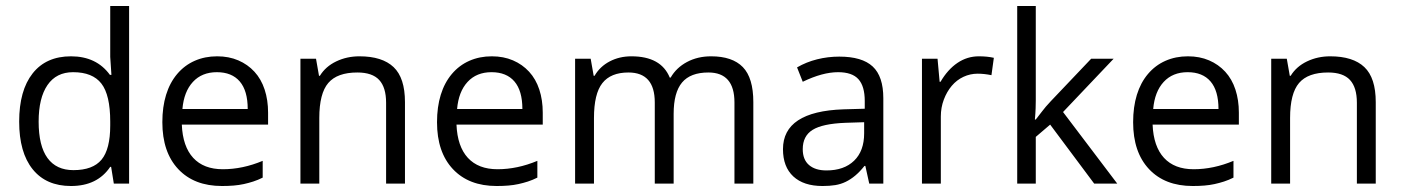

<svg xmlns="http://www.w3.org/2000/svg" viewBox="-20 -613 4676 641"><path d="M351 -56H348Q305 8 217 8Q134 8 89 -48Q44 -104 44 -207Q44 -311 89 -368Q134 -425 217 -425Q302 -425 347 -363H352L348 -423V-593H411V0H360ZM225 -45Q290 -45 319 -80Q348 -115 348 -194V-207Q348 -296 318.5 -334Q289 -372 224 -372Q168 -372 138.5 -329Q109 -286 109 -207Q109 -126 138.5 -85.5Q168 -45 225 -45Z M721 8Q628 8 575 -48.5Q522 -105 522 -205Q522 -256 534.5 -296.5Q547 -337 571.5 -366Q596 -395 630 -410Q664 -425 705 -425Q744 -425 775.5 -411.5Q807 -398 829.5 -373.5Q852 -349 863.5 -314Q875 -279 875 -237V-197H587Q590 -124 625 -86Q660 -48 724 -48Q790 -48 857 -76V-20Q841 -12 825.5 -7Q810 -2 794 1.5Q778 5 760 6.5Q742 8 721 8ZM704 -372Q654 -372 624 -339.5Q594 -307 589 -249H807Q807 -310 780.5 -341Q754 -372 704 -372Z M1269 0V-270Q1269 -321 1246 -346Q1223 -371 1173 -371Q1106 -371 1076 -336Q1046 -301 1046 -219V0H983V-417H1035L1045 -360H1048Q1067 -391 1102.5 -408Q1138 -425 1180 -425Q1256 -425 1294 -389Q1332 -353 1332 -272V0Z M1638 8Q1545 8 1492 -48.5Q1439 -105 1439 -205Q1439 -256 1451.5 -296.5Q1464 -337 1488.5 -366Q1513 -395 1547 -410Q1581 -425 1622 -425Q1661 -425 1692.5 -411.5Q1724 -398 1746.5 -373.5Q1769 -349 1780.5 -314Q1792 -279 1792 -237V-197H1504Q1507 -124 1542 -86Q1577 -48 1641 -48Q1707 -48 1774 -76V-20Q1758 -12 1742.5 -7Q1727 -2 1711 1.5Q1695 5 1677 6.5Q1659 8 1638 8ZM1621 -372Q1571 -372 1541 -339.5Q1511 -307 1506 -249H1724Q1724 -310 1697.5 -341Q1671 -372 1621 -372Z M2432 0V-271Q2432 -371 2345 -371Q2285 -371 2257 -337.5Q2229 -304 2229 -233V0H2166V-271Q2166 -371 2078 -371Q2019 -371 1991 -335.5Q1963 -300 1963 -219V0H1900V-417H1952L1962 -360H1965Q1983 -391 2015.5 -408Q2048 -425 2088 -425Q2187 -425 2216 -354H2219Q2238 -387 2273.5 -406Q2309 -425 2354 -425Q2425 -425 2460 -389Q2495 -353 2495 -272V0Z M2882 0 2869 -59H2866Q2851 -40 2835.5 -27Q2820 -14 2803.5 -6Q2787 2 2768.5 5Q2750 8 2726 8Q2663 8 2628.5 -24Q2594 -56 2594 -115Q2594 -241 2796 -248L2867 -250V-276Q2867 -325 2846 -348.5Q2825 -372 2778 -372Q2726 -372 2660 -340L2641 -388Q2672 -406 2708 -415Q2744 -424 2782 -424Q2858 -424 2893.5 -391Q2929 -358 2929 -285V0ZM2739 -44Q2798 -44 2831.5 -76.5Q2865 -109 2865 -168V-205L2802 -203Q2726 -200 2693 -179.5Q2660 -159 2660 -115Q2660 -80 2681 -62Q2702 -44 2739 -44Z M3248 -425Q3276 -425 3298 -420L3290 -362Q3266 -367 3244 -367Q3219 -367 3196.5 -356.5Q3174 -346 3157.5 -326.5Q3141 -307 3131 -280.5Q3121 -254 3121 -224V0H3058V-417H3110L3117 -340H3120Q3144 -381 3176.5 -403Q3209 -425 3248 -425Z M3438 -214Q3447 -225 3458.5 -240.5Q3470 -256 3488 -275L3623 -417H3698L3529 -239L3710 0H3633L3486 -197L3438 -156V0H3376V-593H3438V-278Q3438 -268 3437.5 -252Q3437 -236 3435 -214Z M3962 8Q3869 8 3816 -48.5Q3763 -105 3763 -205Q3763 -256 3775.5 -296.5Q3788 -337 3812.5 -366Q3837 -395 3871 -410Q3905 -425 3946 -425Q3985 -425 4016.5 -411.5Q4048 -398 4070.5 -373.5Q4093 -349 4104.5 -314Q4116 -279 4116 -237V-197H3828Q3831 -124 3866 -86Q3901 -48 3965 -48Q4031 -48 4098 -76V-20Q4082 -12 4066.5 -7Q4051 -2 4035 1.5Q4019 5 4001 6.5Q3983 8 3962 8ZM3945 -372Q3895 -372 3865 -339.5Q3835 -307 3830 -249H4048Q4048 -310 4021.5 -341Q3995 -372 3945 -372Z M4510 0V-270Q4510 -321 4487 -346Q4464 -371 4414 -371Q4347 -371 4317 -336Q4287 -301 4287 -219V0H4224V-417H4276L4286 -360H4289Q4308 -391 4343.5 -408Q4379 -425 4421 -425Q4497 -425 4535 -389Q4573 -353 4573 -272V0Z"/></svg>

Font: UN Bangla
Style: Regular
Weight: 400
Designer: Desinged by Rajon, Unicode developed by Rashed (IMGN)
Version: Version 2.001;March 19, 2023;FontCreator 14.0.0.2901 64-bit